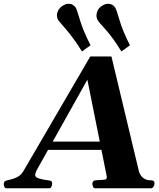

<svg xmlns="http://www.w3.org/2000/svg" viewBox="-79 -1012 857 1032"><path d="M493.7 -69.3 390.6 -583.5 118.7 -98.1Q116.2 -93.3 113 -85Q109.9 -76.7 109.9 -71.3Q109.9 -59.1 131.1 -52.5Q152.3 -45.9 182.1 -42.5Q194.8 -41 198 -36.9Q201.2 -32.7 201.2 -25.4Q201.2 -17.1 197.5 -8.5Q193.8 0 184.1 0H-44.9Q-52.2 0 -55.4 -7.6Q-58.6 -15.1 -58.6 -21.5Q-58.6 -34.2 -52 -38.1Q-45.4 -42 -40 -43Q-18.6 -47.4 -2.4 -53Q13.7 -58.6 25.6 -67.6Q37.6 -76.7 45.9 -90.8L406.2 -708.5H520L668 -89.8Q671.9 -76.7 679.9 -66.2Q688 -55.7 700.4 -49.3Q712.9 -43 730 -43Q741.7 -43 746.6 -39.3Q751.5 -35.6 751.5 -25.9Q751.5 -16.6 746.1 -8.3Q740.7 0 732.4 0H431.6Q423.8 0 420.7 -8.8Q417.5 -17.6 417.5 -23.4Q417.5 -41.5 435.1 -43Q467.8 -45.4 481.4 -46.1Q495.1 -46.9 495.1 -59.6Q495.1 -62 493.7 -69.3ZM149.4 -206.5 168.9 -251H484.9L494.6 -206.5ZM361.8 -735.4Q329.6 -787.1 302.5 -821.5Q275.4 -856 257.3 -876Q239.3 -896 233.9 -904.3Q227.1 -915.5 227.1 -930.2Q227.1 -942.9 233.9 -956.1Q240.7 -969.2 255.4 -979.5Q272.9 -991.7 290.5 -991.7Q303.2 -991.7 312.7 -985.8Q322.3 -980 328.1 -971.2Q335 -958.5 351.3 -902.8Q367.7 -847.2 407.7 -768.6ZM573.7 -735.4Q525.4 -813 489.3 -852.3Q453.1 -891.6 445.8 -904.3Q439.5 -915.5 439.5 -929.2Q439.5 -941.9 445.8 -955.3Q452.1 -968.8 467.3 -979.5Q484.9 -991.7 502.4 -991.7Q515.1 -991.7 524.9 -986.1Q534.7 -980.5 540 -971.2Q547.9 -959 563.7 -903.1Q579.6 -847.2 619.6 -768.6Z"/></svg>

Font: Gelasio
Style: Italic
Weight: 400
Italic angle: -8.5°
Designer: Eben Sorkin
Foundry: Eben Sorkin
Version: Version 1.008